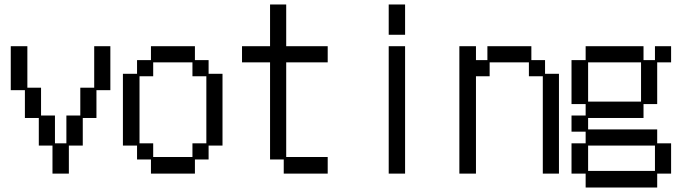

<svg xmlns="http://www.w3.org/2000/svg" viewBox="-20 -746 3040 856"><path d="M153 -220H91V-344H28V-540H102V-355H163V-231H225V-107H276V-231H338V-355H400V-540H472V-344H410V-220H349V-97H287V28H214V-97H153Z M591 -97H528V-417H591V-478H653V-540H849V-478H910V-417H972V-97H910V-35H849V28H653V-35H591ZM663 -107V-46H838V-107H900V-406H838V-468H663V-406H602V-107Z M1184 -468H1059V-540H1184V-726H1256V-540H1441V-468H1256V-46H1441V28H1245V-35H1184Z M1713 -726H1786V-591H1713ZM1713 -540H1786V28H1713Z M2028 -540H2102V-478H2153V-540H2349V-478H2410V-417H2472V28H2400V-406H2338V-468H2163V-406H2102V28H2028Z M2528 -107H2591V-159H2528V-231H2591V-282H2528V-478H2591V-540H2849V-478H2900V-540H2972V-468H2910V-282H2849V-220H2602V-169H2910V-107H2972V28H2910V90H2591V28H2528ZM2838 -293V-468H2602V-293ZM2900 16V-97H2602V16Z"/></svg>

Font: DotGothic16
Style: Regular
Weight: 400
Designer: Fontworks Inc.
Foundry: Fontworks Inc.
Version: Version 1.100